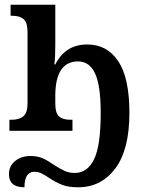

<svg xmlns="http://www.w3.org/2000/svg" viewBox="-20 -556 599 816"><path d="M18 184Q18 150 44 128.5Q70 107 110 107Q140 107 162 117Q184 127 210 145Q236 162 255 170.5Q274 179 298 179Q351 179 379.5 121.5Q408 64 408 -77Q408 -193 384 -244Q360 -295 312 -295Q215 -295 215 -148V-115Q215 -76 230.5 -61.5Q246 -47 279 -47H288V0H20V-47H29Q62 -47 79.5 -62Q97 -77 97 -116V-420Q97 -460 80.5 -474.5Q64 -489 32 -489H25V-536H215V-362Q215 -310 211 -282H215Q258 -367 351 -367Q435 -367 482.5 -296Q530 -225 530 -76Q530 80 470 160Q410 240 312 240Q271 240 244 229.5Q217 219 187 199Q168 186 154.5 180Q141 174 126 174Q84 174 84 240Q18 240 18 184Z"/></svg>

Font: Noto Serif NarrowSemiBold
Style: Regular
Weight: 600
Width: 4
Designer: Monotype Design Team
Foundry: Monotype Imaging Inc.
Version: Version 1.001